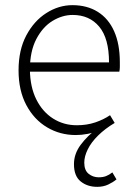

<svg xmlns="http://www.w3.org/2000/svg" viewBox="-20 -512 523 745"><path d="M357 213Q319 213 293 192Q267 171 267 125Q267 85 293 50Q319 15 358 -14L363 -7Q344 3 320 7.5Q296 12 274 12Q213 12 162.5 -18Q112 -48 82 -104.5Q52 -161 52 -239Q52 -318 82 -374.5Q112 -431 160 -461.5Q208 -492 261 -492Q318 -492 359.5 -466Q401 -440 423 -390.5Q445 -341 445 -270Q445 -261 445 -252Q445 -243 443 -234H80V-270H403Q403 -363 365 -408.5Q327 -454 262 -454Q222 -454 184 -431Q146 -408 121 -360.5Q96 -313 96 -241Q97 -174 121 -126Q145 -78 186 -52Q227 -26 278 -26Q317 -26 349.5 -37Q382 -48 407 -65L425 -35Q388 -13 361 13.5Q334 40 320.5 67.5Q307 95 307 119Q307 149 324 162.5Q341 176 363 176Q379 176 391 171.5Q403 167 416 157L432 184Q419 195 400 204Q381 213 357 213Z"/></svg>

Font: Mada Light
Style: Regular
Weight: 300
Designer: Khaled Hosny
Version: Version 1.5